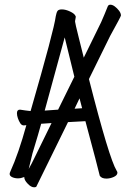

<svg xmlns="http://www.w3.org/2000/svg" viewBox="-20 -751 540 816"><path d="M199 -228 155 -225Q145 -188 118 -99L102 -33Q115 -56 126 -79ZM269 -232 136 39Q135 45 125 45Q112 45 98 30Q83 15 83 1Q82 2 81 2Q69 7 56 7Q43 7 32 2Q21 -3 21 -12Q21 -16 24 -22Q59 -99 92 -219Q87 -218 81 -218Q72 -218 66 -227.5Q60 -237 56 -248.5Q52 -260 52 -270Q52 -285 65 -285Q90 -281 110 -279Q210 -625 217 -682Q220 -698 224.5 -704.5Q229 -711 243 -711Q259 -711 278 -702Q297 -693 301 -683Q302 -682 302 -679Q302 -675 300.5 -669.5Q299 -664 299 -659Q299 -654 315 -590L336 -506L410 -657Q425 -691 438 -724Q441 -731 449 -731Q458 -731 468 -723.5Q478 -716 486 -705.5Q494 -695 494 -685Q494 -681 448 -598L358 -415Q444 -77 476 -25Q479 -21 479 -17Q479 -6 463.5 1Q448 8 432 8Q412 8 404 -4Q396 -39 343 -236ZM227 -285 296 -425Q284 -474 270 -531L255 -592L170 -281ZM297 -289 329 -291Q324 -311 318 -333Z"/></svg>

Font: Moon Stars Kai T HW
Style: Regular
Weight: 400
Designer: GuiWonder
Version: Version 1.101